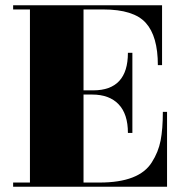

<svg xmlns="http://www.w3.org/2000/svg" viewBox="-20 -720 726 731"><path d="M30 -9V-25H94V-684H30V-700H597V-472H581Q581 -582 535 -633Q489 -684 373 -684H298V-376H335Q467 -376 467 -519H484V-214H467Q467 -286 431.5 -323Q396 -360 331 -360H298V-25H359Q510 -25 558 -102Q583 -141 591.5 -185Q600 -229 600 -294H616V-9Z"/></svg>

Font: Elsie Black
Style: Regular
Weight: 900
Designer: Alejandro Inler
Foundry: Alejandro Inler
Version: 1.002